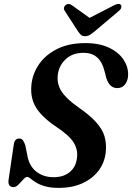

<svg xmlns="http://www.w3.org/2000/svg" viewBox="-20 -928 661 960"><path d="M275.5 11.5Q232.5 11.5 204.5 3.2Q176.5 -5 159.5 -16Q142.5 -27 132.5 -35.2Q122.5 -43.5 116 -43.5Q108 -43.5 96.5 -30.8Q85 -18 72.5 -5.2Q60 7.5 48 7.5Q19 7.5 22.5 -26.5L48 -199.5Q51.5 -235.5 76 -235.5Q87.5 -235.5 94.2 -227Q101 -218.5 106.5 -201.5L116.5 -152Q125.5 -98.5 161 -70.2Q196.5 -42 248.5 -42Q297.5 -42 328.2 -67.2Q359 -92.5 364.5 -136Q371 -178 348.8 -214.5Q326.5 -251 263.5 -292.5Q192 -340 161.2 -388.8Q130.5 -437.5 137 -502.5Q142 -558.5 174.8 -606.2Q207.5 -654 265.8 -683.2Q324 -712.5 406.5 -712.5Q477.5 -712.5 525.8 -689.2Q574 -666 598 -629.2Q622 -592.5 620.5 -552Q619.5 -524 605.2 -505.8Q591 -487.5 566 -487.5Q527.5 -487.5 511.5 -538L502 -574.5Q479.5 -664 398.5 -664Q342.5 -664 308.5 -632Q274.5 -600 269 -554Q263.5 -509.5 286.8 -472.2Q310 -435 370.5 -392.5Q428.5 -352.5 460.2 -317.2Q492 -282 502.5 -246.5Q513 -211 509 -169.5Q504 -116 473.2 -75.2Q442.5 -34.5 391.5 -11.5Q340.5 11.5 275.5 11.5ZM455.5 -773Q441 -761 430 -754Q419 -747 405.5 -747Q391.5 -747 384.2 -754Q377 -761 369 -773L303.5 -874Q298 -883 300.2 -891Q302.5 -899 309 -903.5Q324 -914 340.5 -901L428 -838.5L549 -901Q574 -914.5 584.5 -903.5Q588 -899.5 586.5 -891Q585 -882.5 574.5 -873.5Z"/></svg>

Font: Fraunces 72pt Soft SemiBold
Style: Italic
Weight: 600
Italic angle: -16°
Version: Version 1.000;[b76b70a41]